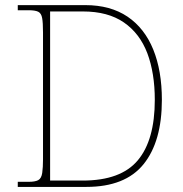

<svg xmlns="http://www.w3.org/2000/svg" viewBox="-20 -734 717 754"><path d="M318.8 0H49.8V-20H92.8Q117.7 -20 129.9 -26.4Q142.6 -33.2 145.8 -54.9Q148.9 -76.7 148.9 -107.9V-606Q148.9 -645.5 145.5 -663.1Q142.1 -682.1 129.9 -688Q117.7 -693.8 92.8 -693.8H49.8V-713.9H314.9Q413.6 -713.9 481 -668.5Q547.9 -623 581.8 -539.6Q615.7 -456.1 615.7 -341.8Q615.7 -178.2 543.7 -89.1Q471.7 0 318.8 0ZM305.7 -689H176.8V-24.9H304.7Q454.6 -24.9 521.2 -104.5Q587.9 -184.1 587.9 -341.8Q587.9 -446.8 558.6 -524.9Q528.8 -603 466.3 -646Q403.8 -689 305.7 -689Z"/></svg>

Font: Koh Santepheap Thin
Style: Regular
Weight: 100
Designer: Danh Hong
Version: Version 2.002; ttfautohint (v1.8.3)